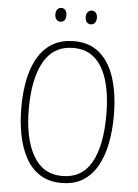

<svg xmlns="http://www.w3.org/2000/svg" viewBox="-60 -935 710 990"><g transform="rotate(5 295.5 -439.5)"><path d="M535 -358Q535 -282 522 -215.5Q509 -149 481 -98.5Q453 -48 407.5 -19Q362 10 296 10Q230 10 184 -19.5Q138 -49 110 -100.5Q82 -152 69 -218.5Q56 -285 56 -358Q56 -535 118 -629.5Q180 -724 298 -724Q380 -724 432.5 -677.5Q485 -631 510 -548.5Q535 -466 535 -358ZM95 -358Q95 -203 146 -114.5Q197 -26 296 -26Q398 -26 447 -112.5Q496 -199 496 -358Q496 -517 446 -603Q396 -689 298 -689Q195 -689 145 -601Q95 -513 95 -358ZM189 -853Q189 -869 196.5 -879Q204 -889 217 -889Q231 -889 238.5 -879Q246 -869 246 -853Q246 -818 217 -818Q204 -818 196.5 -828Q189 -838 189 -853ZM346 -854Q346 -869 354 -879Q362 -889 375 -889Q388 -889 396 -879.5Q404 -870 404 -854Q404 -838 396.5 -828Q389 -818 375 -818Q361 -818 353.5 -828Q346 -838 346 -854Z"/></g></svg>

Font: Noto Sans Lao UI Cond ExtLt
Style: Regular
Weight: 200
Width: 3
Designer: Monotype Design Team
Foundry: Monotype Imaging Inc.
Version: Version 2.000; ttfautohint (v1.8.4.7-5d5b)